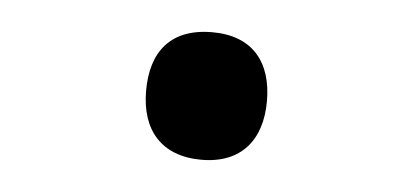

<svg xmlns="http://www.w3.org/2000/svg" viewBox="-28 -603 556 258"><g transform="rotate(5 250.0 -474.0)"><path d="M250 -388C304 -388 331 -422 331 -474C331 -526 305 -560 250 -560C193 -560 168 -526 168 -474C168 -421 196 -388 250 -388Z"/></g></svg>

Font: Noto Sans Mono ExtraCondensed ExtraBold
Style: Regular
Weight: 800
Width: 2
Designer: Monotype Design Team
Foundry: Monotype Imaging Inc.
Version: Version 2.014